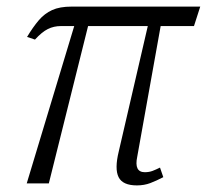

<svg xmlns="http://www.w3.org/2000/svg" viewBox="-20 -556 627 582"><path d="M61 0 205 -477H165Q143 -477 125 -468Q107 -459 86 -436L62 -444Q80 -474 97.5 -494.5Q115 -515 138 -525.5Q161 -536 197 -536H587L568 -477H467L396 -81Q386 -34 419 -34Q432 -34 442.5 -38Q453 -42 465 -48L475 -19Q454 -8 435.5 -1Q417 6 395 6Q352 6 339.5 -19Q327 -44 340 -97L428 -477H247L128 0Z"/></svg>

Font: Noto Serif ExtraCondensed Light
Style: Italic
Weight: 300
Width: 2
Italic angle: -12°
Designer: Monotype Design Team
Foundry: Monotype Imaging Inc.
Version: Version 2.014; ttfautohint (v1.8.4.7-5d5b)